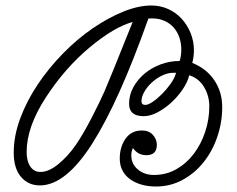

<svg xmlns="http://www.w3.org/2000/svg" viewBox="-20 -662 863 699"><path d="M680 -433Q732 -412 760.5 -369.5Q789 -327 789 -272Q789 -217 771.5 -165Q754 -113 722 -72.5Q690 -32 645.5 -7.5Q601 17 547 17Q520 17 496.5 10.5Q473 4 455 -8.5Q437 -21 426.5 -40Q416 -59 416 -85Q416 -127 437 -157Q458 -187 497 -187Q522 -187 536.5 -171Q551 -155 551 -135Q551 -97 513 -97Q482 -97 464 -123Q458 -112 458 -96Q458 -65 482 -45Q506 -25 540 -25Q585 -25 622 -46Q659 -67 685.5 -102Q712 -137 727 -182Q742 -227 742 -275Q742 -313 723 -345Q704 -377 669 -388Q663 -363 645 -336.5Q627 -310 603.5 -288.5Q580 -267 553.5 -253Q527 -239 503 -239Q450 -239 450 -284Q450 -317 466 -345.5Q482 -374 507.5 -395Q533 -416 566 -428Q599 -440 634 -440Q640 -459 640 -481Q640 -505 633 -525.5Q626 -546 612.5 -561.5Q599 -577 579 -586Q559 -595 534 -595Q523 -595 520 -594Q413 -292 316 -139.5Q219 13 125 13Q83 13 56.5 -18Q30 -49 30 -106Q30 -168 54 -232Q78 -296 118 -355.5Q158 -415 209.5 -467.5Q261 -520 317 -558.5Q373 -597 428.5 -619.5Q484 -642 531 -642Q564 -642 592.5 -629Q621 -616 641.5 -593.5Q662 -571 674 -541.5Q686 -512 686 -479Q686 -455 680 -433ZM509 -280Q519 -280 535.5 -291Q552 -302 569.5 -319.5Q587 -337 601.5 -357.5Q616 -378 621 -397H611Q590 -397 569 -386.5Q548 -376 531.5 -360.5Q515 -345 505 -327Q495 -309 495 -294Q495 -280 509 -280ZM463 -582Q396 -564 306.5 -489.5Q217 -415 147 -307.5Q77 -200 77 -109Q77 -75 90.5 -55.5Q104 -36 127 -36Q158 -36 193 -65Q228 -94 255 -133Q282 -172 312.5 -231Q343 -290 360 -328.5Q377 -367 463 -582Z"/></svg>

Font: Bonbon
Style: Regular
Weight: 400
Designer: Ksenia Erulevich
Foundry: Cyreal (www.cyreal.org)
Version: Version 1.000